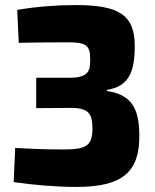

<svg xmlns="http://www.w3.org/2000/svg" viewBox="-20 -724 612 758"><path d="M279 -704C203 -704 126 -698 48 -685L54 -555C105 -556 175 -557 246 -557C316 -557 336 -548 336 -492C337 -445 330 -417 255 -417H123V-297L255 -298C329 -299 345 -276 345 -217C345 -147 319 -134 231 -134C171 -134 127 -135 40 -140L34 -5C112 6 199 14 282 14C465 14 532 -46 530 -192C529 -297 499 -350 402 -365V-369C491 -383 512 -444 512 -543C512 -666 448 -704 279 -704Z"/></svg>

Font: Exo 2 Extra Bold
Style: Regular
Weight: 800
Designer: Natanael Gama
Version: Version 1.001;PS 001.001;hotconv 1.0.88;makeotf.lib2.5.64775